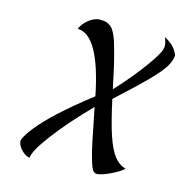

<svg xmlns="http://www.w3.org/2000/svg" viewBox="-116 -835 979 1023"><g transform="rotate(15 373.0 -324.0)"><path d="M647 3.9Q629.9 22.5 583 45.2Q536.1 67.9 508.8 70.8Q494.6 70.8 486.1 62Q477.5 53.2 465.1 13.9Q452.6 -25.4 439.9 -86.2Q427.2 -147 402.8 -271Q287.6 -153.8 212.9 -54.7Q138.2 44.4 138.2 80.1Q113.3 77.1 90.6 52.2Q67.9 27.3 67.9 2.9Q74.2 -21 112.8 -70.8Q191.9 -171.9 392.1 -327.1Q327.6 -649.9 208 -649.9Q220.2 -678.7 246.8 -700.9Q273.4 -723.1 303.2 -728Q321.3 -728 333 -726.8Q344.7 -725.6 357.2 -719.2Q369.6 -712.9 377.4 -704.6Q385.3 -696.3 395.3 -676.5Q405.3 -656.7 412.1 -635Q418.9 -613.3 429.4 -574.2Q439.9 -535.2 449.2 -493.7Q458.5 -452.1 472.2 -387.2Q535.6 -455.1 591.3 -527.3Q647 -599.6 668.9 -642.1Q680.2 -662.6 680.2 -681.2Q680.2 -697.8 668.9 -728Q701.7 -709 718 -692.1Q734.4 -675.3 746.1 -647Q743.2 -613.8 721.4 -579.8Q699.7 -545.9 647 -492.2Q594.2 -438.5 482.9 -336.9Q509.3 -214.4 532.7 -144.8Q556.2 -75.2 582.8 -40.8Q609.4 -6.3 647 3.9Z"/></g></svg>

Font: Kaushan Script
Style: Regular
Weight: 400
Designer: Pablo Impallari
Foundry: Pablo Impallari
Version: Version 1.002